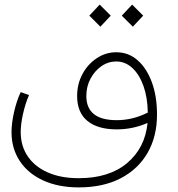

<svg xmlns="http://www.w3.org/2000/svg" viewBox="-20 -584 772 834"><path d="M485 -357Q538 -357 577.5 -322.5Q617 -288 639.5 -227Q662 -166 662 -86Q662 9 621 80Q580 151 504 190.5Q428 230 322 230Q234 230 168 200Q102 170 66 115.5Q30 61 30 -10Q30 -48 41 -97Q52 -146 70 -184L106 -171Q90 -134 80 -89.5Q70 -45 70 -10Q70 50 100.5 95Q131 140 187.5 165Q244 190 322 190Q454 190 532 124.5Q610 59 621 -50Q557 -22 487 -22Q405 -22 360 -58.5Q315 -95 315 -167Q315 -219 338 -262Q361 -305 400 -331Q439 -357 485 -357ZM355 -167Q355 -62 487 -62Q521 -62 554.5 -70Q588 -78 622 -95Q621 -161 603 -211Q585 -261 554.5 -289Q524 -317 485 -317Q450 -317 420.5 -296.5Q391 -276 373 -242Q355 -208 355 -167ZM416 -468 368 -516 413 -564 461 -516ZM557 -468 509 -516 554 -564 602 -516Z"/></svg>

Font: Readex Pro Light
Style: Regular
Weight: 300
Designer: Bonnie Shaver-Troup, Thomas Jockin
Foundry: Lexend
Version: Version 1.200; ttfautohint (v1.8.3)